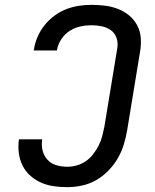

<svg xmlns="http://www.w3.org/2000/svg" viewBox="-20 -763 640 791"><path d="M257 8Q228 8 200.5 4Q173 0 148.5 -11Q124 -22 104.5 -39.5Q85 -57 73 -81Q61 -105 57.5 -132.5Q54 -160 58 -189H154Q150 -165 155.5 -143Q161 -121 175.5 -105Q190 -89 212 -82.5Q234 -76 257 -76Q276 -76 296 -81.5Q316 -87 333.5 -99Q351 -111 364 -128Q377 -145 386.5 -163.5Q396 -182 401 -201.5Q406 -221 410 -241L463 -563Q467 -585 460.5 -605.5Q454 -626 437.5 -638Q421 -650 400 -654.5Q379 -659 357 -659Q334 -659 311 -654Q288 -649 267.5 -636Q247 -623 233 -602Q219 -581 215 -558Q215 -557 215 -556.5Q215 -556 215 -555H119Q119 -557 119.5 -558Q120 -559 120 -560Q124 -586 135 -611.5Q146 -637 163.5 -659Q181 -681 204 -698Q227 -715 252.5 -725Q278 -735 304.5 -739Q331 -743 357 -743Q386 -743 413.5 -739.5Q441 -736 466.5 -726Q492 -716 512.5 -699Q533 -682 545.5 -658Q558 -634 560 -606Q562 -578 557 -550L504 -227Q499 -197 490 -167.5Q481 -138 465 -110.5Q449 -83 426 -59.5Q403 -36 375.5 -20.5Q348 -5 317.5 1.5Q287 8 257 8Z"/></svg>

Font: Iosevka SS04 Md Ex Obl
Style: Regular
Weight: 500
Width: 7
Italic angle: -9°
Monospace: yes
Designer: Belleve Invis
Foundry: Belleve Invis
Version: Version 19.0.0; ttfautohint (v1.8.4)